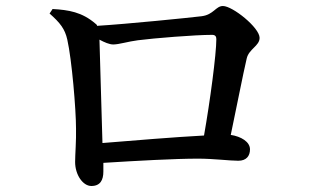

<svg xmlns="http://www.w3.org/2000/svg" viewBox="-20 -663 1040 639"><path d="M155 -633 145 -618C180 -587 196 -567 204 -531C219 -465 233 -299 233 -235C234 -196 230 -148 230 -124C230 -81 256 -44 284 -44C314 -44 324 -64 324 -92V-121C437 -128 562 -135 639 -135C691 -135 744 -128 773 -128C800 -128 812 -144 812 -166C812 -191 782 -209 748 -214C768 -309 789 -417 801 -468C808 -500 844 -510 844 -537C844 -571 754 -643 722 -643C698 -643 691 -614 651 -609C610 -604 402 -583 303 -577C303 -580 301 -582 298 -584C253 -623 208 -630 155 -633ZM311 -531C328 -522 344 -515 357 -515C376 -515 407 -525 439 -529C493 -536 629 -547 686 -547C696 -547 700 -542 700 -533C700 -483 679 -325 659 -212C564 -207 419 -195 321 -187Z"/></svg>

Font: Noto Serif HK SemiBold
Style: Regular
Weight: 600
Designer: Ryoko NISHIZUKA 西塚涼子 (kana & ideographs); Frank Grießhammer (Latin, Greek & Cyrillic); Wenlong ZHANG 张文龙 (bopomofo); San
Foundry: Adobe
Version: Version 2.001;hotconv 1.1.0;makeotfexe 2.6.0